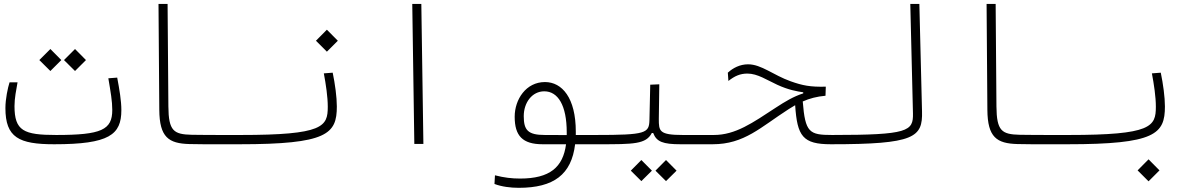

<svg xmlns="http://www.w3.org/2000/svg" viewBox="-20 -713 5899 951"><path d="M248.5 1.5C521.5 1.5 581.1 -45.9 581.1 -167.5C581.1 -213.9 571.8 -268.6 560.5 -328.6L516.6 -325.2C528.3 -255.9 536.1 -211.9 536.1 -168.5C536.1 -69.8 482.9 -44.4 258.3 -44.4C97.2 -44.4 51.8 -64.9 51.8 -187.5C51.8 -227.5 60.5 -268.1 66.9 -305.2H27.3C18.6 -277.8 6.8 -223.1 6.8 -177.7C6.8 -31.7 73.7 1.5 248.5 1.5ZM229.5 -361.3 283.7 -415.5 229.5 -470.2 174.8 -415.5ZM351.6 -361.3 405.8 -415.5 351.6 -470.2 296.9 -415.5Z M1166 1.5C1182.1 1.5 1189 -7.3 1189 -23.4C1189 -38.1 1180.7 -44.4 1171.9 -44.4C1150.4 -44.4 1130.4 -44.4 1110.8 -44.4C1039.1 -44.4 981.9 -44.4 930.2 -45.4C840.3 -47.4 814.9 -64 814 -186L810.1 -693.4H765.1L769 -168.9C770 -32.7 815.4 -2.4 918 0.5C972.7 2 1036.6 2 1101.1 1.5C1122.6 1.5 1144.5 1.5 1166 1.5Z M1166 1.5C1600.1 1.5 1648.4 -49.3 1648.4 -185.5C1648.4 -231.9 1639.6 -296.9 1627.9 -353L1584 -349.6C1594.2 -294.9 1603.5 -233.4 1603.5 -184.6C1603.5 -85.9 1582 -44.4 1171.9 -44.4C1161.6 -44.4 1154.8 -37.1 1154.8 -23.9C1154.8 -6.3 1158.2 1.5 1166 1.5ZM1599.1 -457 1653.3 -511.2 1599.1 -565.9 1544.9 -511.2Z M2032.2 0H2077.1L2066.9 -693.4H2022Z M2549.3 217.3C2723.1 217.3 2810.5 151.4 2828.6 1.5H2921.4C2960 1.5 2972.7 -1.5 2972.7 -22.9C2972.7 -39.6 2966.3 -44.4 2929.7 -44.4H2832C2832 -49.8 2832 -55.2 2832 -61C2832 -228 2764.2 -306.6 2679.2 -306.6C2585.4 -306.6 2529.3 -220.7 2529.3 -134.8C2529.3 -40.5 2567.9 1.5 2668 1.5H2783.7C2768.6 115.2 2703.6 171.4 2556.2 171.4C2514.6 171.4 2477.5 167 2431.6 155.3L2429.2 198.2C2465.3 211.9 2509.3 217.3 2549.3 217.3ZM2787.1 -43.9C2757.3 -43.9 2729 -43.9 2707 -44.4C2695.8 -44.4 2686.5 -44.4 2679.2 -44.4C2595.2 -44.4 2574.2 -67.9 2574.2 -137.7C2574.2 -205.1 2615.7 -260.7 2675.8 -260.7C2743.7 -260.7 2787.1 -191.4 2787.1 -57.6C2787.1 -53.2 2787.1 -48.3 2787.1 -43.9Z M2923.8 1.5C2931.2 1.5 2938.5 1.5 2945.8 1.5C3118.7 1.5 3179.7 1.5 3208.5 -54.2H3215.3C3231.9 -10.7 3263.7 1.5 3351.1 1.5H3509.8C3533.2 1.5 3547.4 -2.4 3547.4 -22C3547.4 -42 3540.5 -44.4 3515.6 -44.4H3362.3C3244.6 -44.4 3243.2 -63.5 3243.2 -124L3245.6 -295.4L3200.7 -293.5L3196.8 -119.1C3195.3 -53.2 3180.2 -44.4 2929.7 -44.4ZM3156.7 184.1 3209 132.3 3156.7 79.6 3104.5 132.3ZM3278.8 184.1 3331.1 132.3 3278.8 79.6 3226.6 132.3Z M4095.7 1.5C4119.1 1.5 4133.3 -3.9 4133.3 -21.5C4133.3 -38.6 4126 -44.4 4101.6 -44.4C3988.3 -44.4 3968.3 -56.2 3956.1 -210.4C3990.2 -225.6 4025.9 -234.9 4068.8 -238.8L4070.3 -283.7C3993.2 -281.7 3954.6 -289.6 3897 -310.1C3810.1 -340.8 3751.5 -394.5 3685.1 -394.5C3645.5 -394.5 3610.4 -376.5 3585 -353L3587.9 -312C3618.7 -336.4 3646 -348.6 3682.1 -348.6C3732.4 -348.6 3778.8 -316.4 3830.1 -293C3885.3 -267.6 3927.7 -260.3 3958.5 -255.9V-250.5C3909.7 -234.9 3868.2 -209.5 3823.2 -180.2C3707.5 -104.5 3623.5 -44.4 3515.6 -44.4C3493.7 -44.4 3481.4 -37.6 3481.4 -21C3481.4 -5.4 3494.1 1.5 3509.8 1.5C3667 1.5 3747.1 -83 3887.2 -172.9C3897.9 -179.7 3908.2 -186 3918.5 -191.9C3928.7 -38.6 3955.6 1.5 4095.7 1.5Z M4095.7 1.5C4510.7 1.5 4550.3 -32.7 4546.9 -161.1L4533.7 -693.4H4488.8L4502 -151.4C4503.9 -63 4479 -44.4 4101.6 -44.4C4082 -44.4 4068.8 -39.6 4068.8 -21C4068.8 -5.4 4076.7 1.5 4095.7 1.5Z M5267.6 1.5C5283.7 1.5 5290.5 -7.3 5290.5 -23.4C5290.5 -38.1 5282.2 -44.4 5273.4 -44.4C5252 -44.4 5231.9 -44.4 5212.4 -44.4C5140.6 -44.4 5083.5 -44.4 5031.7 -45.4C4941.9 -47.4 4916.5 -64 4915.5 -186L4911.6 -693.4H4866.7L4870.6 -168.9C4871.6 -32.7 4917 -2.4 5019.5 0.5C5074.2 2 5138.2 2 5202.6 1.5C5224.1 1.5 5246.1 1.5 5267.6 1.5Z M5267.6 1.5C5701.7 1.5 5750 -49.3 5750 -185.5C5750 -231.9 5741.2 -296.9 5729.5 -353L5685.5 -349.6C5695.8 -294.9 5705.1 -233.4 5705.1 -184.6C5705.1 -85.9 5683.6 -44.4 5273.4 -44.4C5263.2 -44.4 5256.3 -37.1 5256.3 -23.9C5256.3 -6.3 5259.8 1.5 5267.6 1.5ZM5668.9 185.1 5723.1 130.9 5668.9 76.2 5614.7 130.9Z"/></svg>

Font: Cascadia Mono PL ExtraLight
Style: Regular
Weight: 200
Monospace: yes
Designer: Aaron Bell
Foundry: Saja Typeworks
Version: Version 2404.023